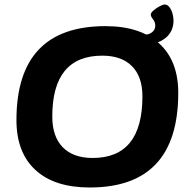

<svg xmlns="http://www.w3.org/2000/svg" viewBox="-20 -824 844 852"><path d="M378 8Q222 8 137.5 -69.5Q53 -147 53 -291Q53 -708 448 -708Q602 -708 686.5 -631Q771 -554 771 -412Q771 8 378 8ZM391 -123Q612 -123 612 -396Q612 -484 565.5 -530.5Q519 -577 434 -577Q212 -577 212 -307Q212 -218 258.5 -170.5Q305 -123 391 -123ZM578 -626 583 -670H620Q642 -670 655.5 -681.5Q669 -693 669 -710Q669 -726 659 -738.5Q649 -751 649 -759Q649 -767 661 -777.5Q673 -788 688 -796Q703 -804 711 -804Q723 -804 732 -792Q741 -780 745.5 -763.5Q750 -747 750 -733Q750 -684 714 -655Q678 -626 615 -626Z"/></svg>

Font: Asap Semi Expanded Semi Expanded Regular
Style: Bold Italic
Weight: 700
Width: 6
Italic angle: -6°
Designer: Pablo Cosgaya
Foundry: Omnibus-Type
Version: Version 3.001; ttfautohint (v1.8.4.7-5d5b)